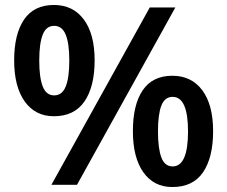

<svg xmlns="http://www.w3.org/2000/svg" viewBox="-20 -744 915 773"><path d="M197 -724Q274 -724 317.5 -665.5Q361 -607 361 -501Q361 -395 320 -335.5Q279 -276 197 -276Q122 -276 79.5 -335.5Q37 -395 37 -501Q37 -607 77 -665.5Q117 -724 197 -724ZM686 -714 290 0H187L583 -714ZM198 -640Q166 -640 152 -604.5Q138 -569 138 -500Q138 -432 152 -396Q166 -360 198 -360Q230 -360 244.5 -395.5Q259 -431 259 -500Q259 -569 244.5 -604.5Q230 -640 198 -640ZM674 -439Q751 -439 794.5 -380.5Q838 -322 838 -216Q838 -110 797.5 -50.5Q757 9 674 9Q599 9 557 -50.5Q515 -110 515 -216Q515 -322 554.5 -380.5Q594 -439 674 -439ZM675 -354Q643 -354 629.5 -318.5Q616 -283 616 -215Q616 -147 629.5 -110.5Q643 -74 675 -74Q737 -74 737 -215Q737 -354 675 -354Z"/></svg>

Font: Noto Sans Lao UI SemBd
Style: Regular
Weight: 600
Designer: Monotype Design Team
Foundry: Monotype Imaging Inc.
Version: Version 2.000; ttfautohint (v1.8.4.7-5d5b)